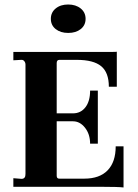

<svg xmlns="http://www.w3.org/2000/svg" viewBox="-20 -827 611 850"><path d="M39.1 0V-38.1L75.2 -35.2Q93.3 -35.2 92.8 -57.1V-541Q92.8 -549.8 87.4 -556.4Q82 -563 73.2 -562L39.1 -560.1V-597.2H480Q494.1 -597.2 497.1 -598.1V-442.9H461.9Q461.9 -505.9 428 -533.9Q394 -562 319.8 -562H243.2Q231 -562 231 -547.9V-325.2H303.2Q337.4 -325.2 358.2 -352.1Q378.9 -378.9 378.9 -425.8H413.1V-190.9H378.9Q378.9 -232.9 356.4 -261.5Q334 -290 303.2 -290H231V-48.8Q231 -35.6 243.2 -36.1H353Q420.9 -36.1 456.5 -73Q492.2 -109.9 492.2 -179.2H526.9V2.9Q503.9 0 431.2 0ZM226.6 -698.2Q205.1 -715.3 205.1 -743.7Q205.1 -772 226.6 -789.6Q248 -807.1 281.7 -807.1Q315.4 -807.1 337.2 -789.6Q358.9 -772 358.9 -743.7Q358.9 -715.3 337.4 -698.2Q315.9 -681.2 282 -681.2Q248 -681.2 226.6 -698.2Z"/></svg>

Font: Unna-Bold
Style: Bold
Weight: 700
Designer: Jorge de Buen U.
Foundry: Omnibus-Type
Version: Version 2.006;PS 002.006;hotconv 1.0.70;makeotf.lib2.5.58329